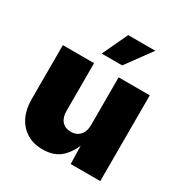

<svg xmlns="http://www.w3.org/2000/svg" viewBox="-177 -900 997 1045"><g transform="rotate(30 321.5 -378.0)"><path d="M234.9 7.8Q177.2 7.8 135.3 -18.1Q93.3 -43.9 70.6 -90.1Q47.9 -136.2 47.9 -196.3V-539.1H244.1V-238.3Q244.1 -198.2 264.2 -175.3Q284.2 -152.3 320.8 -152.3Q344.7 -152.3 362.1 -162.8Q379.4 -173.3 388.9 -192.9Q398.4 -212.4 398.4 -239.7V-539.1H594.2V0H408.2L405.3 -140.1H415.5Q396 -77.1 353.3 -34.7Q310.5 7.8 234.9 7.8ZM253.9 -605 328.6 -764.2H499L382.8 -605Z"/></g></svg>

Font: Inter 18pt Black
Style: Regular
Weight: 900
Designer: Rasmus Andersson
Foundry: rsms
Version: Version 4.001;git-66647c0bb